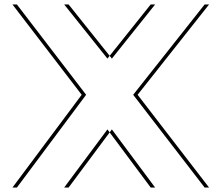

<svg xmlns="http://www.w3.org/2000/svg" viewBox="-20 -845 998 865"><path d="M902 -825H659L464 -581L269 -825H36L348 -418L36 0H269L464 -262L659 0H902L580 -418ZM922 -825 600 -418 922 0H679L484 -262L289 0H56L368 -418L56 -825H289L484 -581L679 -825Z"/></svg>

Font: Hussar Plate
Style: Regular
Weight: 700
Foundry: Cannot Into Space Fonts
Version: Version 0.798247